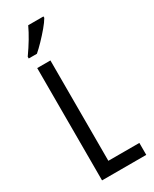

<svg xmlns="http://www.w3.org/2000/svg" viewBox="-238 -1000 847 1057"><g transform="rotate(-30 185.5 -471.5)"><path d="M73 0V-714H157V-76H354V0ZM245 -934Q233 -913 209 -884.5Q185 -856 158.5 -828.5Q132 -801 111 -783H59V-794Q117 -876 148 -943H245Z"/></g></svg>

Font: Noto Sans Tamil ExtraCondensed
Style: Regular
Weight: 400
Width: 2
Designer: Jelle Bosma - Monotype Design Team
Foundry: Monotype Imaging Inc.
Version: Version 2.004; ttfautohint (v1.8.4.7-5d5b)